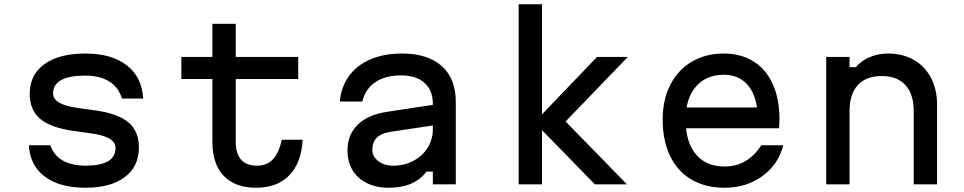

<svg xmlns="http://www.w3.org/2000/svg" viewBox="-20 -868 4540 904"><path d="M384 -88Q454 -88 489 -109Q524 -130 524 -172Q524 -198 495.5 -215Q467 -232 410 -240L324 -252Q218 -267 169 -308.5Q120 -350 120 -426Q120 -516 189 -566Q258 -616 382 -616Q506 -616 577.5 -560Q649 -504 654 -404H554Q539 -456 495 -484Q451 -512 380 -512Q306 -512 268 -491Q230 -470 230 -428Q230 -402 258.5 -385Q287 -368 344 -360L430 -348Q536 -333 585 -291.5Q634 -250 634 -174Q634 -84 567.5 -34Q501 16 382 16Q261 16 191 -36.5Q121 -89 116 -184H217Q232 -138 274.5 -113Q317 -88 384 -88Z M1090 -600H1384V-496H1090V-200Q1090 -145 1115 -116.5Q1140 -88 1190 -88Q1237 -88 1265 -118Q1293 -148 1307 -210H1405Q1399 -101 1342 -42.5Q1285 16 1186 16Q1087 16 1033.5 -40Q980 -96 980 -200V-496H834V-600H980V-756H1090Z M2030 -279 1816 -247Q1774 -240 1753.5 -219Q1733 -198 1733 -163Q1733 -131 1761 -109.5Q1789 -88 1832 -88Q1883 -88 1926 -110.5Q1969 -133 1993.5 -172.5Q2018 -212 2018 -259V-380Q2018 -443 1978.5 -478Q1939 -513 1868 -513Q1794 -513 1747 -481Q1700 -449 1686 -390H1580Q1586 -459 1623 -510Q1660 -561 1724 -588.5Q1788 -616 1872 -616Q1994 -616 2060 -557Q2126 -498 2126 -388V0H2018V-60H1988Q1959 -22 1915 -3Q1871 16 1810 16Q1751 16 1707 -6Q1663 -28 1639.5 -67.5Q1616 -107 1616 -160Q1616 -234 1665 -281.5Q1714 -329 1805 -342L2030 -376Z M2496 -292 2791 -600H2936L2643 -296L2932 0H2781ZM2422 -848H2532V0H2422Z M3585 -362 3548 -305Q3548 -406 3506 -461Q3464 -516 3388 -516Q3304 -516 3256 -459.5Q3208 -403 3208 -305Q3208 -200 3256 -142Q3304 -84 3392 -84Q3447 -84 3490.5 -110Q3534 -136 3564 -184H3668Q3645 -94 3569.5 -39Q3494 16 3392 16Q3302 16 3236 -22.5Q3170 -61 3135 -133.5Q3100 -206 3100 -305Q3100 -398 3136 -468.5Q3172 -539 3237 -577.5Q3302 -616 3388 -616Q3468 -616 3527.5 -579Q3587 -542 3618.5 -472Q3650 -402 3650 -307Q3650 -292 3648 -264H3185V-362Z M3870 -600H3980V-552H4010Q4035 -582 4075 -599Q4115 -616 4161 -616Q4230 -616 4282.5 -586Q4335 -556 4363.5 -501.5Q4392 -447 4392 -376V0H4282V-346Q4282 -425 4243 -467.5Q4204 -510 4131 -510Q4058 -510 4019 -467.5Q3980 -425 3980 -346V0H3870Z"/></svg>

Font: Martian Mono sWd Rg
Style: Regular
Weight: 400
Width: 6
Monospace: yes
Designer: Roman Shamin
Foundry: Evil Martians
Version: Version 1.000